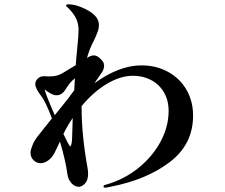

<svg xmlns="http://www.w3.org/2000/svg" viewBox="-20 -852 1040 887"><path d="M872 -318Q872 -185 764 -103Q656 -21 489 11Q484 12 477.5 13.5Q471 15 466 15Q458 15 458 10Q458 3 470 1Q554 -23 620 -76.5Q686 -130 722.5 -199Q759 -268 759 -339Q759 -389 737 -426Q715 -463 677.5 -482.5Q640 -502 595 -502Q537 -502 475 -465.5Q413 -429 357 -362V-355Q357 -228 384 -79Q387 -63 387 -50Q387 -19 372.5 -4Q358 11 344 11Q325 11 310 -6Q295 -23 292 -44Q283 -111 257 -198L233 -148Q221 -124 203 -111Q185 -98 167 -98Q150 -98 135.5 -111.5Q121 -125 121 -147Q121 -159 129 -178Q135 -197 153.5 -221.5Q172 -246 193 -271.5Q214 -297 220 -305Q190 -384 170 -409Q143 -444 143 -463Q143 -478 154.5 -489Q166 -500 183 -500L205 -499Q227 -499 239.5 -502Q252 -505 267 -513Q310 -539 330 -551Q331 -571 337 -631Q343 -688 343 -714Q343 -739 333.5 -762Q324 -785 300 -810Q297 -814 291 -819Q285 -824 285 -827Q285 -832 297 -832Q323 -832 355 -819Q393 -804 415 -783.5Q437 -763 437 -735Q437 -722 432.5 -709Q428 -696 422 -682.5Q416 -669 414 -665Q397 -633 386 -598L382 -584Q399 -596 413 -596Q423 -596 432.5 -590Q442 -584 450 -574Q461 -563 461 -548Q461 -532 449 -515L416 -467Q435 -481 463 -498Q552 -550 634 -550Q701 -550 755.5 -520.5Q810 -491 841 -438Q872 -385 872 -318ZM233 -320 254 -346Q293 -393 323 -435L326 -490Q305 -474 288 -447Q287 -445 279.5 -434Q272 -423 261 -417Q254 -412 239 -412Q220 -412 186 -439Q192 -413 233 -320ZM316 -308V-307Q290 -269 273 -233Q298 -180 304 -176Q308 -175 310.5 -189Q313 -203 313 -212Z"/></svg>

Font: Shippori Mincho
Style: Bold
Weight: 700
Designer: FONTDASU
Foundry: FONTDASU / Google Inc. / but / Adobe
Version: Version 3.110; ttfautohint (v1.8.3)